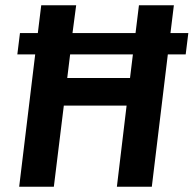

<svg xmlns="http://www.w3.org/2000/svg" viewBox="-20 -711 737 731"><path d="M425 0 462 -309H223L185 0H53L114 -504H46L56 -585H124L137 -691H270L256 -585H496L509 -691H642L629 -585H697L687 -504H619L558 0ZM475 -414 486 -504H247L236 -414Z"/></svg>

Font: Xgbmvzvtohvqztyvzapvmeyoton
Style: Regular
Weight: 500
Italic angle: -8°
Designer: Carrois Corporate & Edenspiekermann
Foundry: Carrois Corporate GbR & Edenspiekermann AG
Version: Version 2.001